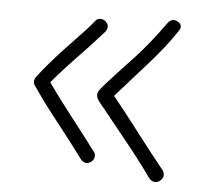

<svg xmlns="http://www.w3.org/2000/svg" viewBox="-44 -602 693 623"><g transform="rotate(5 303.0 -290.5)"><path d="M483 -26Q475 -26 468.5 -31.5Q462 -37 457 -45Q443 -65 420 -95Q397 -125 371.5 -156.5Q346 -188 325.5 -213.5Q305 -239 297 -249Q282 -266 276.5 -275Q271 -284 271 -292Q271 -301 279.5 -311.5Q288 -322 308 -344Q336 -375 380 -421.5Q424 -468 481 -547Q485 -551 489 -553Q493 -555 497 -555Q505 -555 513.5 -549.5Q522 -544 522 -534Q522 -531 520.5 -527.5Q519 -524 516 -520Q480 -466 429 -409Q378 -352 326 -293Q366 -244 412 -183.5Q458 -123 504 -66Q507 -62 508 -58Q509 -54 509 -51Q509 -42 501 -34Q493 -26 483 -26ZM255 -68Q250 -68 244.5 -71.5Q239 -75 235 -81Q207 -119 178 -156Q149 -193 123.5 -226Q98 -259 81 -284Q73 -296 68 -302.5Q63 -309 63 -317Q63 -325 69 -333Q75 -341 88 -357Q105 -378 127.5 -403Q150 -428 173.5 -452.5Q197 -477 216 -497.5Q235 -518 244 -530Q247 -534 251.5 -536Q256 -538 261 -538Q267 -538 272.5 -535Q278 -532 282 -526.5Q286 -521 286 -514Q286 -510 284 -505Q282 -500 278 -496Q241 -454 197 -408.5Q153 -363 116 -319Q153 -266 195.5 -212Q238 -158 276 -107Q279 -104 280 -100.5Q281 -97 281 -93Q281 -83 273 -75.5Q265 -68 255 -68Z"/></g></svg>

Font: Playpen Sans ExtraLight
Style: Regular
Weight: 250
Designer: Laura Meseguer, Veronika Burian, José Scaglione
Foundry: TypeTogether
Version: Version 1.001